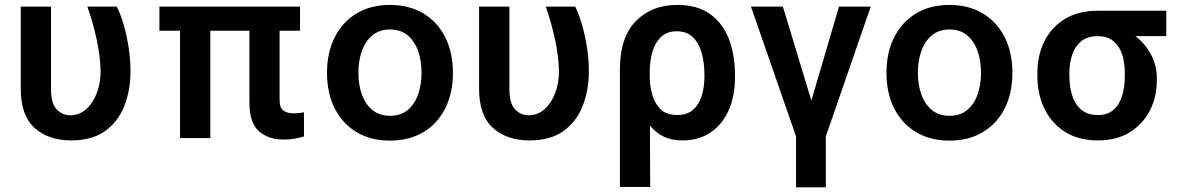

<svg xmlns="http://www.w3.org/2000/svg" viewBox="-20 -573 4922 797"><path d="M275.2 9.9Q181.5 9.9 123.8 -41.7Q66.1 -93.4 66.1 -204.5V-545.5H191.8V-204.5Q191.8 -142.4 215.9 -118.4Q240.1 -94.5 271.3 -94.5Q309.7 -94.5 338.1 -120.2Q366.5 -146 382.1 -187.5Q397.7 -229 397.7 -277Q396.3 -340.6 380.5 -412.6Q364.7 -484.7 342.7 -545.5H464.8Q480.1 -515.6 492.9 -471.9Q505.7 -428.3 513.7 -377.8Q521.7 -327.4 521.7 -277Q521.7 -198.5 496.1 -133.3Q470.5 -68.2 416.4 -29.1Q362.2 9.9 275.2 9.9Z M1157.7 6.4Q1093.4 6.4 1054.3 -28.8Q1015.3 -63.9 1015.3 -147V-445.3H853V0H727.3V-445.3H641.7V-545.5H1225.5V-445.3H1140.6V-158.7Q1140.6 -124.3 1156.8 -113.5Q1172.9 -102.6 1199.2 -102.6Q1211.6 -102.6 1223 -104Q1234.4 -105.5 1241.8 -106.9V-6.4Q1225.9 -1.8 1204.9 2.3Q1183.9 6.4 1157.7 6.4Z M1598.7 10.7Q1518.8 10.7 1460.2 -24.5Q1401.6 -59.7 1369.5 -123Q1337.4 -186.4 1337.4 -270.6Q1337.4 -355.1 1369.5 -418.5Q1401.6 -481.9 1460.2 -517.2Q1518.8 -552.6 1598.7 -552.6Q1678.6 -552.6 1737.4 -517.2Q1796.2 -481.9 1828.1 -418.5Q1860.1 -355.1 1860.1 -270.6Q1860.1 -186.4 1828.1 -123Q1796.2 -59.7 1737.4 -24.5Q1678.6 10.7 1598.7 10.7ZM1599.4 -92.3Q1643.1 -92.3 1672.1 -116.1Q1701 -139.9 1715.4 -180.6Q1729.8 -221.2 1729.8 -271Q1729.8 -321 1715.4 -361.7Q1701 -402.3 1672.1 -426.5Q1643.1 -450.6 1599.4 -450.6Q1555.4 -450.6 1526.1 -426.5Q1496.8 -402.3 1482.2 -361.7Q1467.7 -321 1467.7 -271Q1467.7 -221.2 1482.2 -180.6Q1496.8 -139.9 1526.1 -116.1Q1555.4 -92.3 1599.4 -92.3Z M2177.9 9.9Q2084.2 9.9 2026.5 -41.7Q1968.7 -93.4 1968.7 -204.5V-545.5H2094.5V-204.5Q2094.5 -142.4 2118.6 -118.4Q2142.8 -94.5 2174 -94.5Q2212.4 -94.5 2240.8 -120.2Q2269.2 -146 2284.8 -187.5Q2300.4 -229 2300.4 -277Q2299 -340.6 2283.2 -412.6Q2267.4 -484.7 2245.4 -545.5H2367.5Q2382.8 -515.6 2395.6 -471.9Q2408.4 -428.3 2416.4 -377.8Q2424.4 -327.4 2424.4 -277Q2424.4 -198.5 2398.8 -133.3Q2373.2 -68.2 2319.1 -29.1Q2264.9 9.9 2177.9 9.9Z M2679 203.1H2553.3V-285.5Q2553.3 -417.3 2619 -484.9Q2684.7 -552.6 2791.5 -552.6Q2875 -552.6 2927.9 -514.4Q2980.8 -476.2 3005.9 -410.5Q3030.9 -344.8 3030.9 -262.8V-250.7Q3030.9 -174 3004.8 -115.2Q2978.7 -56.5 2929.9 -23.3Q2881 9.9 2813.2 9.9Q2767 9.9 2734.2 -6.4Q2701.3 -22.7 2677.9 -52.2ZM2790.8 -95.5Q2833.1 -95.5 2857.8 -118.1Q2882.5 -140.6 2893.3 -176.7Q2904.1 -212.7 2904.1 -252.8V-262.8Q2904.1 -312.5 2892.6 -353.5Q2881 -394.5 2855.8 -418.9Q2830.6 -443.2 2788.7 -443.2Q2748.6 -443.2 2723.9 -419.6Q2699.2 -396 2688.2 -358Q2677.2 -320 2677.2 -276.6V-245.4Q2678.3 -212 2688.4 -177.4Q2698.5 -142.8 2722.8 -119.1Q2747.2 -95.5 2790.8 -95.5Z M3408 204.5H3284.4V-6.7L3097.3 -545.5H3229.8L3348 -155.5L3462.7 -545.5H3594.5L3408 -6.7Z M3921.2 10.7Q3841.3 10.7 3782.7 -24.5Q3724.1 -59.7 3691.9 -123Q3659.8 -186.4 3659.8 -270.6Q3659.8 -355.1 3691.9 -418.5Q3724.1 -481.9 3782.7 -517.2Q3841.3 -552.6 3921.2 -552.6Q4001.1 -552.6 4059.8 -517.2Q4118.6 -481.9 4150.6 -418.5Q4182.5 -355.1 4182.5 -270.6Q4182.5 -186.4 4150.6 -123Q4118.6 -59.7 4059.8 -24.5Q4001.1 10.7 3921.2 10.7ZM3921.9 -92.3Q3965.6 -92.3 3994.5 -116.1Q4023.4 -139.9 4037.8 -180.6Q4052.2 -221.2 4052.2 -271Q4052.2 -321 4037.8 -361.7Q4023.4 -402.3 3994.5 -426.5Q3965.6 -450.6 3921.9 -450.6Q3877.8 -450.6 3848.5 -426.5Q3819.2 -402.3 3804.7 -361.7Q3790.1 -321 3790.1 -271Q3790.1 -221.2 3804.7 -180.6Q3819.2 -139.9 3848.5 -116.1Q3877.8 -92.3 3921.9 -92.3Z M4537.6 9.9Q4457.4 9.9 4401.3 -25.4Q4345.2 -60.7 4315.7 -121.4Q4286.2 -182.2 4286.2 -258.5V-269.9Q4286.2 -343.4 4315.5 -402Q4344.8 -460.6 4400.7 -494.5Q4456.7 -528.4 4536.2 -528.4H4821.4V-422.9H4693.2Q4732.2 -393.5 4757.1 -348Q4782 -302.6 4782 -248.6V-238.6Q4782 -170.8 4753.2 -114.3Q4724.4 -57.9 4669.9 -24Q4615.4 9.9 4537.6 9.9ZM4537.6 -95.5Q4578.5 -95.5 4603 -117.7Q4627.5 -139.9 4638.5 -177.2Q4649.1 -213.1 4649.1 -255.7V-272.4Q4649.1 -312.1 4638.3 -346.4Q4627.5 -380.7 4602.6 -401.8Q4577.8 -422.9 4536.2 -422.9Q4494 -422.9 4468.2 -401.8Q4442.5 -380.7 4430.8 -345.9Q4419 -311.1 4419 -269.9V-258.5Q4419 -214.1 4430.6 -177Q4442.1 -139.9 4468.2 -117.7Q4494.3 -95.5 4537.6 -95.5Z"/></svg>

Font: Linik Sans SemiBold
Style: Regular
Weight: 600
Designer: Rasmus Andersson (font), Cristiano Sobral (main changes)
Foundry: rsms
Version: Version 3.018;June 1, 2022;FontCreator 14.0.0.2814 64-bit; t